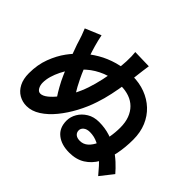

<svg xmlns="http://www.w3.org/2000/svg" viewBox="-175 -1059 1349 1349"><g transform="rotate(45 500.0 -384.0)"><path d="M614.1 -794.1Q609.8 -768.3 606.9 -743.1Q604 -717.9 602 -704Q596.6 -653.1 587.6 -593.1Q578.7 -533 565.9 -472.7Q553.1 -412.4 535.2 -359.9Q513.4 -292.7 478 -226.4Q442.6 -160.2 398.8 -106.5Q355 -52.8 304.9 -20.7Q254.8 11.5 203.3 11.5Q162.4 11.5 128 -8.3Q93.6 -28 73.1 -67.4Q52.5 -106.7 52.5 -163.9Q52.5 -248.7 78.7 -317.8Q104.9 -387 142.8 -438.3Q174.6 -481.8 217.8 -522.3Q261 -562.9 315.7 -595.1Q370.4 -627.3 437 -646.3Q503.5 -665.2 581.5 -665.2Q649.6 -665.2 707.8 -643.3Q766 -621.4 809.5 -580.7Q853 -539.9 877.3 -482.2Q901.5 -424.5 901.5 -352Q901.5 -274.9 887.5 -205.7Q873.5 -136.5 843.1 -83.1Q812.6 -29.7 764.3 0.5Q715.9 30.8 647.2 30.8Q569.2 30.8 522.1 -6.9Q474.9 -44.5 474.9 -115Q474.9 -153.2 495.8 -188.9Q516.6 -224.5 554.6 -247.6Q592.5 -270.7 643.7 -270.7Q702.6 -270.7 753.4 -254.4Q804.1 -238 846.8 -211.5Q889.5 -185 923.6 -153.4Q957.6 -121.8 983.1 -91.8L908.1 3.3Q888.3 -20.7 861.1 -51.2Q833.8 -81.8 800.7 -109.9Q767.5 -137.9 729.3 -156.5Q691.1 -175 648.3 -175Q618.4 -175 601.1 -160.9Q583.8 -146.8 583.8 -127.7Q583.8 -106.1 598.9 -93.3Q614 -80.5 641.8 -80.5Q676.2 -80.5 701.7 -103.5Q727.2 -126.5 743.8 -165.3Q760.5 -204.2 768.9 -251.7Q777.4 -299.1 777.4 -347.9Q777.4 -399.1 762.7 -438.5Q747.9 -478 720.7 -505Q693.5 -532 655.8 -545.3Q618 -558.7 572 -558.7Q492.1 -558.7 429.9 -533.3Q367.7 -508 321.5 -467.4Q275.2 -426.8 241 -379.8Q220.9 -351.9 204.3 -318.4Q187.6 -284.8 177.7 -251Q167.9 -217.1 167.9 -185.9Q167.9 -159.6 179.5 -139.3Q191.2 -118.9 210.9 -118.9Q233.5 -118.9 262 -141.3Q290.4 -163.6 319.7 -201.9Q349 -240.2 375.3 -289.2Q401.7 -338.1 419.6 -391.3Q436.6 -442.2 449.3 -500.1Q462 -558.1 469.4 -613.2Q476.8 -668.3 478.4 -707.6Q479.6 -740.6 478.9 -757.9Q478.1 -775.1 476.1 -797.6ZM225.2 -713.3Q233.7 -670.3 246.5 -625.2Q259.4 -580.1 274.7 -537.2Q290 -494.2 305.2 -456.7Q320.4 -419.3 334.5 -390.6Q362 -333.4 388 -292.7Q413.9 -252 443.4 -214.2L365 -115.5Q348.2 -134.5 330.1 -158.1Q312 -181.7 292.9 -212.9Q273.9 -244.2 252.8 -285.1Q235.1 -321.4 216.2 -366.9Q197.3 -412.4 180.2 -459.5Q163.1 -506.6 149 -546Q143.2 -564 138.5 -579.8Q133.8 -595.5 126.7 -615.3Q119.7 -635.2 107.6 -664.1Z"/></g></svg>

Font: Noto Sans TC
Style: Regular
Weight: 100
Designer: Ryoko NISHIZUKA 西塚涼子 (kana, bopomofo & ideographs); Paul D. Hunt (Latin, Greek & Cyrillic); Sandoll Communications 산돌커뮤니
Foundry: Adobe
Version: Version 2.004;hotconv 1.0.118;makeotfexe 2.5.65603